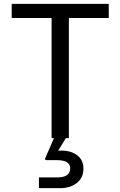

<svg xmlns="http://www.w3.org/2000/svg" viewBox="-20 -720 627 1001"><path d="M249 0V-626H41V-700H547V-626H339V0ZM183 261V205H278Q346 205 346 158Q346 115 278 115H224Q215 115 215 108Q215 105 217 102L264 -6H327L283 66Q291 65 299 65Q350 65 382.5 89.5Q415 114 415 159Q415 207 380.5 234Q346 261 294 261Z"/></svg>

Font: HostGroteskRegular
Style: Regular
Weight: 400
Designer: Doukan Karapınar based on Poppins by Indian Type Foundry, Jonny Pinhorn
Foundry: Element Type
Version: Version 1.001; ttfautohint (v1.8.4.7-5d5b)